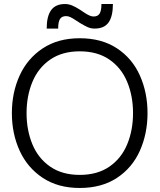

<svg xmlns="http://www.w3.org/2000/svg" viewBox="-20 -922 793 954"><path d="M39 -360Q39 -462 77.5 -546.5Q116 -631 192 -681.5Q268 -732 376 -732Q485 -732 561 -682Q637 -632 675 -547Q713 -462 713 -360Q713 -258 675 -173Q637 -88 561 -38Q485 12 376 12Q268 12 192 -38.5Q116 -89 77.5 -173.5Q39 -258 39 -360ZM376 -53Q464 -53 523.5 -94Q583 -135 612 -205Q641 -275 641 -360Q641 -445 612 -515Q583 -585 523.5 -626Q464 -667 376 -667Q289 -667 229.5 -626Q170 -585 141 -515Q112 -445 112 -360Q112 -275 141 -205Q170 -135 229.5 -94Q289 -53 376 -53ZM303 -902Q321 -902 338 -895Q355 -888 377 -874Q382 -871 396.5 -861Q411 -851 423 -845.5Q435 -840 445 -840Q466 -840 475 -854.5Q484 -869 484 -902H541Q541 -841 519.5 -810.5Q498 -780 450 -780Q432 -780 416 -787Q400 -794 377 -808Q370 -812 356 -821.5Q342 -831 330.5 -836.5Q319 -842 309 -842Q287 -842 278 -827.5Q269 -813 269 -780H212Q212 -841 234 -871.5Q256 -902 303 -902Z"/></svg>

Font: Aspekta 300
Style: Regular
Weight: 300
Designer: Ivo Dolenc
Version: Version 2.000